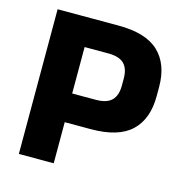

<svg xmlns="http://www.w3.org/2000/svg" viewBox="-97 -729 785 819"><g transform="rotate(15 295.5 -319.5)"><path d="M327 -181.5H163V-308H314.5Q363.5 -308 385.2 -329.8Q407 -351.5 407 -395V-426Q407 -470 385.5 -491.5Q364 -513 315 -513H162.5V-639H326.5Q448.5 -639 505.2 -585Q562 -531 562 -430.5V-390Q562 -289 505.2 -235.2Q448.5 -181.5 327 -181.5ZM212 0H58V-639H211V-272.5L212 -201.5Z"/></g></svg>

Font: Anek Devanagari Medium
Style: Bold
Weight: 700
Version: Version 1.003